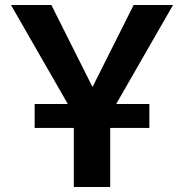

<svg xmlns="http://www.w3.org/2000/svg" viewBox="-20 -750 738 770"><path d="M119 -237V-333H252L24 -730H186L350 -403H352L516 -730H674L446 -333H579V-237H422V0H276V-237Z"/></svg>

Font: M PLUS 1p
Style: Bold
Weight: 700
Version: Version 1.062